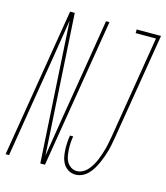

<svg xmlns="http://www.w3.org/2000/svg" viewBox="-145 -820 791 914"><g transform="rotate(15 250.5 -363.5)"><path d="M-34 0 87 -735H110L151 -42Q167 -142 183 -241.5Q199 -341 216 -441L264 -735H281L160 0H137L96 -693Q80 -593 64 -493.5Q48 -394 31 -294L-17 0ZM312 8Q294 8 278.5 -0.5Q263 -9 253.5 -23.5Q244 -38 240 -55.5Q236 -73 235 -91Q234 -109 235 -127.5Q236 -146 239 -165H255Q252 -149 251 -132.5Q250 -116 251 -100Q252 -84 254.5 -68.5Q257 -53 264.5 -40Q272 -27 285 -18.5Q298 -10 314 -10Q329 -10 343.5 -18Q358 -26 368.5 -38.5Q379 -51 387 -65Q395 -79 400.5 -93Q406 -107 411 -122Q416 -137 420 -152Q424 -167 426.5 -181.5Q429 -196 432 -211L515 -717H415V-735H535L448 -208Q445 -192 442 -175.5Q439 -159 434.5 -143Q430 -127 424 -110.5Q418 -94 411 -78.5Q404 -63 395 -48Q386 -33 373.5 -20Q361 -7 345 0.5Q329 8 312 8Z"/></g></svg>

Font: Iosevka Term Curly Th Obl
Style: Regular
Weight: 100
Italic angle: -9°
Designer: Belleve Invis
Foundry: Belleve Invis
Version: Version 32.3.0